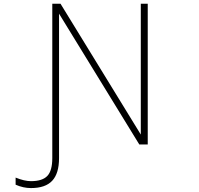

<svg xmlns="http://www.w3.org/2000/svg" viewBox="-20 -752 1040 1002"><path d="M714.8 -732.4H751V2H707L288.1 -680.7V73.2Q288.1 153.3 252.4 191.4Q216.8 229.5 141.6 229.5Q101.6 229.5 61.5 211.9V174.8Q107.4 193.4 141.6 193.4Q201.2 193.4 227.1 166Q252.9 138.7 252.9 73.2V-732.4H295.9L714.8 -49.8Z"/></svg>

Font: GenEi Gothic M ExtraLight
Style: Regular
Weight: 200
Designer: o_tamon (Modified); [Source Han Sans]
Ryoko NISHIZUKA  (kana & ideographs); Paul D. Hunt (Latin, Greek & Cyrillic); Wenl
Version: Version 1.1a;Original Version 1.004